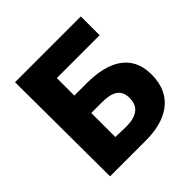

<svg xmlns="http://www.w3.org/2000/svg" viewBox="-205 -942 1170 1170"><g transform="rotate(-45 379.5 -357.5)"><path d="M94 50H403C573 50 712 -21 712 -210C712 -393 567 -452 395 -452H288V-603H657V-765H90ZM286 -97V-304H377C468 -304 516 -277 516 -203C516 -129 469 -94 375 -94Z"/></g></svg>

Font: GenEiGothic-pro-Heavy
Style: Bold
Weight: 900
Designer: Ryoko NISHIZUKA (kana & ideographs); Paul D. Hunt (Latin, Greek & Cyrillic); Wenlong ZHANG (bopomofo); Sandoll Communica
Foundry: Adobe Systems Incorporated; o_tamon
Version: Version 1.000.140830